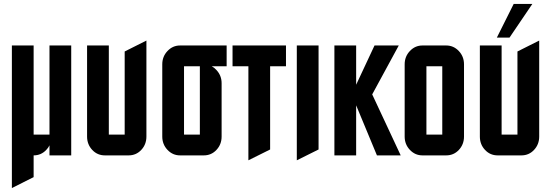

<svg xmlns="http://www.w3.org/2000/svg" viewBox="-20 -785 2784 970"><path d="M149.9 0V109.9L40 165V-555.2H149.9V-105H230V-555.2H339.8V0H230V-50.8Q224.1 -38.1 213.4 -27.3Q187.5 0 149.9 0Z M509.8 0Q472.2 0 446.3 -27.3Q419.9 -55.2 419.9 -95.2V-555.2H529.8V-105H609.9V-524.9L719.7 -580.1V-95.2Q719.7 -55.2 693.4 -27.3Q667.5 0 629.9 0Z M989.7 -450.2H909.7V-105H989.7ZM1099.6 -95.2Q1099.6 -55.2 1073.2 -27.3Q1047.4 0 1009.8 0H889.6Q852.5 0 826.2 -27.8Q799.8 -55.7 799.8 -95.2V-460Q799.8 -499.5 826.2 -527.3Q852.5 -555.2 889.6 -555.2H1125V-450.2H1049.8Q1062 -443.8 1073.2 -431.6Q1099.6 -403.3 1099.6 -364.7Z M1234.9 24.9V-450.2H1154.8V-555.2H1424.8V-450.2H1344.7V-29.8Z M1479.5 24.9V-555.2H1589.4V-29.8Z M1669.4 0V-555.2H1779.3V-356.9L1872.1 -555.2H1994.6L1860.4 -308.1L2004.4 0H1884.3L1779.3 -252.9V0Z M2324.2 -460V-95.2Q2324.2 -55.2 2297.9 -27.3Q2272 0 2234.4 0H2114.3Q2077.1 0 2050.8 -27.8Q2024.4 -55.7 2024.4 -95.2V-460Q2024.4 -499.5 2050.8 -527.3Q2077.1 -555.2 2114.3 -555.2H2234.4Q2271.5 -555.2 2297.9 -527.3Q2324.2 -499.5 2324.2 -460ZM2214.4 -105V-450.2H2134.3V-105Z M2554.2 -595.2H2490.2L2575.2 -765.1H2669.4ZM2494.1 0Q2456.5 0 2430.7 -27.3Q2404.3 -55.2 2404.3 -95.2V-555.2H2514.2V-105H2594.2V-524.9L2704.1 -580.1V-95.2Q2704.1 -55.2 2677.7 -27.3Q2651.9 0 2614.3 0Z"/></svg>

Font: Horta
Style: Regular
Weight: 600
Width: 3
Version: Version 0.11